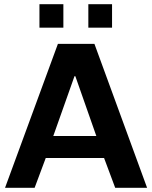

<svg xmlns="http://www.w3.org/2000/svg" viewBox="-20 -895 725 915"><path d="M4 0 256 -686H430L681 0H529L476 -142H198L145 0ZM234 -247H439L339 -532H335ZM168 -763V-875H282V-763ZM401 -763V-875H514V-763Z"/></svg>

Font: Chivo SemiBold
Style: Regular
Weight: 600
Designer: Hector Gatti
Foundry: Omnibus-Type
Version: Version 2.002